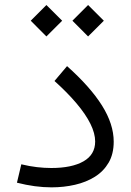

<svg xmlns="http://www.w3.org/2000/svg" viewBox="-20 -761 535 784"><path d="M105.5 -676.4 169.5 -612.2 233.8 -676.4 169.5 -740.5ZM275.7 -676.4 339.7 -612.2 404 -676.4 339.7 -740.5ZM444.3 -182.6Q444.3 -253.9 396.4 -330.3Q348.4 -406.6 253.8 -491L202.5 -430.3Q255.8 -382.5 293 -338.2Q330.3 -294 349.4 -255.1Q368.6 -216.1 368.6 -183.3Q368.6 -129.4 320.9 -102.2Q273.2 -75 189.5 -75Q161.1 -75 131 -78.5Q101 -81.9 67 -90.1L49.2 -15Q86.5 -5.5 121.8 -0.7Q157.2 4 190.6 4Q240.5 4 286.1 -6.5Q331.7 -16.9 367.4 -39.2Q403 -61.5 423.7 -97Q444.3 -132.4 444.3 -182.6Z"/></svg>

Font: Estedad VF
Style: Regular
Weight: 100
Designer: Amin Abedi
Version: Version 7.3